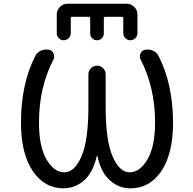

<svg xmlns="http://www.w3.org/2000/svg" viewBox="-20 -1023 1040 1032"><path d="M368.2 -932.6Q360.4 -932.6 360.4 -925.8V-843.8Q360.4 -829.1 349.1 -817.9Q337.9 -806.6 322.8 -806.6Q307.6 -806.6 296.4 -817.9Q285.2 -829.1 285.2 -843.8V-945.3Q285.2 -968.8 302.2 -985.8Q319.3 -1002.9 342.8 -1002.9H661.1Q684.6 -1002.9 701.7 -985.8Q718.8 -968.8 718.8 -945.3V-844.7Q718.8 -829.1 707.5 -817.9Q696.3 -806.6 680.7 -806.6Q665 -806.6 653.8 -817.9Q642.6 -829.1 642.6 -844.7V-925.8Q642.6 -932.6 635.7 -932.6H545.9Q538.1 -932.6 538.1 -925.8V-843.8Q538.1 -828.1 527.3 -817.4Q516.6 -806.6 501.5 -806.6Q486.3 -806.6 475.6 -817.4Q464.8 -828.1 464.8 -843.8V-925.8Q464.8 -932.6 458 -932.6ZM503.9 -183.6Q502.9 -184.6 502 -184.6Q501 -184.6 500 -183.6Q481.4 -102.5 440.4 -61.5Q389.6 -10.7 320.3 -10.7Q219.7 -10.7 156.2 -103.5Q92.8 -196.3 92.8 -365.2Q92.8 -572.3 169.9 -722.7Q179.7 -742.2 200.2 -751Q213.9 -756.8 227.5 -756.8Q235.4 -756.8 243.2 -755.9Q260.7 -752 267.6 -735.4Q271.5 -727.5 271.5 -719.7Q271.5 -710.9 266.6 -702.1Q189.5 -551.8 189.5 -365.2Q189.5 -235.4 230 -166Q270.5 -96.7 325.7 -96.7Q380.9 -96.7 418 -182.6Q455.1 -268.6 455.1 -448.2V-623Q455.1 -642.6 468.8 -656.2Q482.4 -669.9 501.5 -669.9Q520.5 -669.9 534.2 -656.2Q547.9 -642.6 547.9 -623V-448.2Q547.9 -268.6 585 -182.6Q622.1 -96.7 676.8 -96.7Q731.4 -96.7 772.5 -166Q813.5 -235.4 813.5 -365.2Q813.5 -551.8 736.3 -702.1Q731.4 -710.9 731.4 -719.7Q731.4 -727.5 735.4 -735.4Q742.2 -752 759.8 -755.9Q767.6 -756.8 774.4 -756.8Q788.1 -756.8 801.8 -751Q822.3 -742.2 832 -722.7Q909.2 -572.3 910.2 -365.2Q910.2 -196.3 847.2 -103.5Q784.2 -10.7 681.6 -10.7Q612.3 -10.7 562.5 -61.5Q521.5 -102.5 503.9 -183.6Z"/></svg>

Font: Rounded Mgen+ 1m regular
Style: Regular
Weight: 400
Designer: [Source Han Sans]
Ryoko NISHIZUKA  (kana & ideographs); Paul D. Hunt (Latin, Greek & Cyrillic); Wenlong ZHANG  (bopomofo
Version: Version 1.059.20150602